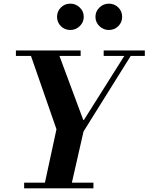

<svg xmlns="http://www.w3.org/2000/svg" viewBox="-20 -1030 812 1050"><path d="M299 -294 139 -754H294L445 -348ZM384 -300 435 -374H439L666 -734H701L430 -300ZM219 0 294 -347H445L366 0ZM112 0V-31H491V0ZM67 -724V-754H421V-724ZM547 -724V-754H772V-724ZM575 -866Q546 -866 524 -886.9Q502 -907.7 502 -937.9Q502 -968 524 -989Q546 -1010 575 -1010Q606 -1010 627 -989.1Q648 -968.3 648 -938.1Q648 -908 627 -887Q606 -866 575 -866ZM364.6 -866Q334 -866 313 -886.9Q292 -907.7 292 -937.9Q292 -968 312.9 -989Q333.7 -1010 365 -1010Q394 -1010 416 -989.1Q438 -968.3 438 -938.1Q438 -908 416 -887Q394 -866 364.6 -866Z"/></svg>

Font: Libre Bodoni
Style: Italic
Weight: 400
Italic angle: -13°
Designer: Pablo Impallari, Rodrigo Fuenzalida
Foundry: Impallari Type
Version: Version 2.005;gftools[0.9.23]